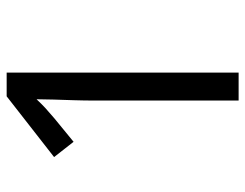

<svg xmlns="http://www.w3.org/2000/svg" viewBox="-102 -652 754 591"><g transform="rotate(-90 275.5 -357.0)"><path d="M261 0V-446Q261 -474 262 -506.5Q263 -539 264 -569.5Q265 -600 265 -622Q249 -605 237.5 -594.5Q226 -584 206 -567L134 -508L87 -568L274 -714H347V0Z"/></g></svg>

Font: hexlbangla05
Style: Book
Weight: 400
Designer: Jelle Bosma - Monotype Design Team
Foundry: Monotype Imaging Inc.
Version: Version 2.003